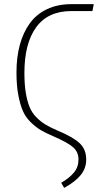

<svg xmlns="http://www.w3.org/2000/svg" viewBox="-20 -702 489 922"><path d="M288.1 200.2 273.9 175.8Q314 152.3 335.4 126.2Q356.9 100.1 356.9 64Q356.9 28.3 332 5.9Q307.1 -16.6 237.8 -46.9Q201.2 -62.5 177.2 -76.4Q153.3 -90.3 128.7 -114Q104 -137.7 90.3 -168.2Q76.7 -198.7 67.9 -245.4Q59.1 -292 59.1 -354Q59.1 -427.2 75.2 -486.6Q91.3 -545.9 123 -589.8Q154.8 -633.8 205.8 -658Q256.8 -682.1 323.2 -682.1H430.2L423.8 -648.9H323.2Q210 -648.9 153.6 -571Q97.2 -493.2 97.2 -352.1Q97.2 -297.4 103.8 -256.8Q110.4 -216.3 121.8 -188.5Q133.3 -160.6 154.1 -139.4Q174.8 -118.2 197.8 -104.2Q220.7 -90.3 255.9 -75.2Q330.1 -44.4 362.1 -14.6Q394 15.1 394 64Q394 105.5 368.2 137.9Q342.3 170.4 288.1 200.2Z"/></svg>

Font: Fira Sans Compressed UltraLight
Style: Regular
Weight: 200
Width: 1
Designer: Carrois Corporate & Edenspiekermann AG
Foundry: Carrois Corporate GbR & Edenspiekermann AG
Version: Version 4.203;PS 004.203;hotconv 1.0.88;makeotf.lib2.5.64775